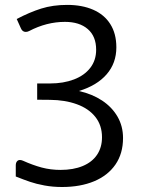

<svg xmlns="http://www.w3.org/2000/svg" viewBox="-20 -749 585 784"><path d="M482.4 -185.5Q482.4 -122.1 451.4 -77.1Q420.4 -32.2 364.3 -8.8Q308.1 14.6 233.4 14.6Q195.3 14.6 161.4 8.3Q127.4 2 102.5 -6.6Q77.6 -15.1 44.4 -28.3V-73.2Q44.4 -84 49.1 -89.8Q53.7 -95.7 61.5 -95.7Q66.9 -95.7 73.7 -92.8Q113.8 -74.7 150.4 -64.9Q187 -55.2 227.1 -55.2Q279.3 -55.2 317.6 -71Q356 -86.9 376.2 -116.9Q396.5 -147 396.5 -188.5Q396.5 -237.3 369.4 -271.5Q342.3 -305.7 294.2 -323.2Q246.1 -340.8 184.1 -341.3L131.8 -341.8V-408.2H184.1Q239.3 -408.2 282 -424.6Q324.7 -440.9 348.6 -471.9Q372.6 -502.9 372.6 -545.9Q372.6 -600.6 338.6 -630.1Q304.7 -659.7 245.1 -659.7Q170.4 -659.7 98.6 -622.1Q91.8 -618.7 85 -618.7Q71.3 -618.7 64.9 -634.3L48.3 -671.4Q100.1 -698.7 147.9 -713.9Q195.8 -729 254.4 -729Q315.4 -729 360.6 -709.2Q405.8 -689.5 430.4 -650.6Q455.1 -611.8 455.1 -555.7Q455.1 -491.2 415.5 -445.6Q376 -399.9 302.2 -377.4Q356.4 -365.2 397 -338.4Q437.5 -311.5 460 -272.5Q482.4 -233.4 482.4 -185.5Z"/></svg>

Font: Lycee Sans
Style: Regular
Weight: 400
Designer: Justin Alvin
Foundry: Alkove Design
Version: Version 1.030